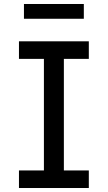

<svg xmlns="http://www.w3.org/2000/svg" viewBox="-20 -942 540 962"><path d="M75 0V-88H200V-647H75V-735H425V-647H300V-88H425V0ZM100 -848V-922H400V-848Z"/></svg>

Font: Iosevka Semibold
Style: Regular
Weight: 600
Monospace: yes
Designer: Belleve Invis
Foundry: Belleve Invis
Version: Version 33.2.3; ttfautohint (v1.8.4)